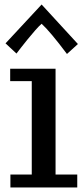

<svg xmlns="http://www.w3.org/2000/svg" viewBox="-20 -827 368 847"><path d="M25.9 0V-57.1H120.1V-469.2H24.9V-523.9H225.1V-57.1H320.8V0ZM275.4 -588.9Q200.7 -688.5 163.6 -722.2Q152.3 -712.4 135.7 -693.6Q119.1 -674.8 102.1 -653.8Q85 -632.8 71.8 -615.7L52.7 -590.8L4.4 -635.7L163.6 -807.1L323.7 -632.8Z"/></svg>

Font: Trocchi
Style: Regular
Weight: 400
Designer: Vernon Adams
Foundry: Vernon Adams
Version: Version 1.101; ttfautohint (v1.8.4.7-5d5b);gftools[0.9.27]